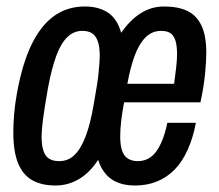

<svg xmlns="http://www.w3.org/2000/svg" viewBox="-20 -559 674 591"><path d="M151 12Q108 12 79 -4.5Q50 -21 35.5 -57Q21 -93 21 -151Q21 -178 23.5 -208Q26 -238 32 -271Q48 -361 76.5 -420.5Q105 -480 146 -509.5Q187 -539 241 -539Q284 -539 312.5 -520Q341 -501 353 -458Q379 -496 412 -517.5Q445 -539 485 -539Q528 -539 556.5 -525.5Q585 -512 600 -480.5Q615 -449 615 -396Q615 -370 611 -330Q607 -290 597 -244H362Q356 -213 353 -186.5Q350 -160 350 -139Q350 -113 355.5 -96Q361 -79 373.5 -71Q386 -63 404 -63Q421 -63 435 -70Q449 -77 460 -91.5Q471 -106 480 -128.5Q489 -151 495 -181H583Q574 -134 557.5 -97.5Q541 -61 517.5 -37Q494 -13 463.5 -0.5Q433 12 396 12Q351 12 323 -7.5Q295 -27 282 -67Q257 -28 223.5 -8Q190 12 151 12ZM162 -63Q190 -63 209.5 -82Q229 -101 243.5 -139Q258 -177 268 -235Q274 -269 278 -294Q282 -319 283.5 -335.5Q285 -352 286 -364.5Q287 -377 287 -387Q287 -415 281 -432Q275 -449 263.5 -456.5Q252 -464 233 -464Q207 -464 187 -444.5Q167 -425 153 -386.5Q139 -348 128 -290Q122 -255 118 -230.5Q114 -206 112 -189Q110 -172 109 -160Q108 -148 108 -138Q108 -111 114 -94Q120 -77 132 -70Q144 -63 162 -63ZM372 -301H516Q520 -330 522.5 -353Q525 -376 525 -393Q525 -418 520 -434Q515 -450 504.5 -457Q494 -464 476 -464Q448 -464 428 -444Q408 -424 394.5 -387.5Q381 -351 372 -301Z"/></svg>

Font: Archivo ExtraCondensed Medium
Style: Italic
Weight: 500
Width: 2
Italic angle: -10°
Designer: Hector Gatti
Foundry: Omnibus-Type
Version: Version 2.001